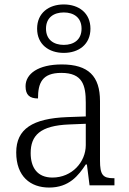

<svg xmlns="http://www.w3.org/2000/svg" viewBox="-20 -834 582 864"><path d="M267 -596C334 -596 387 -634 387 -705C387 -776 334 -814 267 -814C200 -814 147 -776 147 -705C147 -634 200 -596 267 -596ZM267 -632C222 -632 187 -655 187 -705C187 -755 222 -778 267 -778C312 -778 347 -755 347 -705C347 -655 312 -632 267 -632ZM201 10C291 10 333 -44 366 -94H371L383 0H495V-32H491C442 -32 430 -48 430 -112V-379C430 -491 378 -544 258 -544C152 -544 95 -502 95 -446C95 -406 114 -391 151 -391C151 -460 169 -506 256 -506C352 -506 366 -450 366 -372V-310L283 -307C127 -301 53 -254 53 -148C53 -40 117 10 201 10ZM216 -35C148 -35 118 -80 118 -145C118 -224 160 -269 292 -274L366 -277V-181C366 -105 304 -35 216 -35Z"/></svg>

Font: Noto Serif Lao Light
Style: Regular
Weight: 300
Designer: Monotype Design Team
Foundry: Monotype Imaging Inc.
Version: Version 2.003